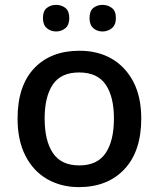

<svg xmlns="http://www.w3.org/2000/svg" viewBox="-20 -757 650 787"><path d="M559 -271Q559 -137 490 -63.5Q421 10 303 10Q231 10 174 -22.5Q117 -55 84.5 -118Q52 -181 52 -271Q52 -405 120 -477Q188 -549 306 -549Q381 -549 437.5 -516.5Q494 -484 526.5 -422Q559 -360 559 -271ZM163 -271Q163 -180 197 -129.5Q231 -79 305 -79Q379 -79 413 -129.5Q447 -180 447 -271Q447 -361 413 -410.5Q379 -460 304 -460Q230 -460 196.5 -410.5Q163 -361 163 -271ZM156 -683Q156 -712 172 -724.5Q188 -737 210 -737Q232 -737 248 -724.5Q264 -712 264 -683Q264 -655 248 -641.5Q232 -628 210 -628Q188 -628 172 -641.5Q156 -655 156 -683ZM347 -683Q347 -712 362.5 -724.5Q378 -737 400 -737Q422 -737 438.5 -724.5Q455 -712 455 -683Q455 -655 438.5 -641.5Q422 -628 400 -628Q378 -628 362.5 -641.5Q347 -655 347 -683Z"/></svg>

Font: Noto Sans Nag Mundari Medium
Style: Regular
Weight: 500
Version: Version 1.000